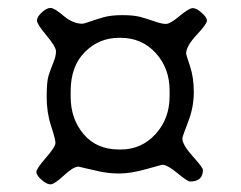

<svg xmlns="http://www.w3.org/2000/svg" viewBox="-20 -594 617 492"><path d="M414.6 -347.7V-361.8Q414.6 -419.4 378.9 -458.3Q343.3 -497.1 289.1 -497.1H284.7Q233.9 -497.1 197.5 -460.7Q161.1 -424.3 161.1 -360.4V-345.7Q161.1 -289.6 194.3 -250.2Q227.5 -210.9 285.2 -210.9H289.6Q342.3 -210.9 378.4 -250.2Q414.6 -289.6 414.6 -347.7ZM191.4 -533.2Q194.8 -533.2 210.7 -538.8Q226.6 -544.4 245.4 -549.8Q264.2 -555.2 293.7 -555.2Q323.2 -555.2 340.1 -550.5Q356.9 -545.9 375.7 -539.3Q394.5 -532.7 405.3 -532.7Q416 -532.7 440.2 -553Q464.4 -573.2 473.9 -573.2Q483.4 -573.2 496.8 -561.3Q510.3 -549.3 510.3 -541Q510.3 -532.7 483.6 -504.2Q457 -475.6 457 -457Q457 -453.6 466.8 -424.8Q476.6 -396 476.6 -357.4Q476.6 -318.8 461.9 -281.2Q447.3 -243.7 447.3 -239.3Q447.3 -223.1 473.6 -193.8Q500 -164.6 500 -158.7Q500 -128.9 467.3 -128.9Q460.4 -128.9 434.6 -150.4Q408.7 -171.9 395.5 -171.9Q394.5 -171.9 354.7 -160.6Q314.9 -149.4 286.1 -149.4Q257.3 -149.4 231.9 -155.3L181.2 -167Q168 -167 143.6 -144.3Q119.1 -121.6 109.4 -121.6Q99.6 -121.6 86.4 -133.3Q73.2 -145 73.2 -153.3Q73.2 -161.6 97.7 -189.7Q122.1 -217.8 122.1 -227.5Q122.1 -237.3 110.8 -271.5Q99.6 -305.7 99.6 -345.5Q99.6 -385.3 104.7 -401.1Q109.9 -417 116.7 -433.6Q123.5 -450.2 123.5 -462.2Q123.5 -474.1 99.1 -503.2Q74.7 -532.2 74.7 -541.5Q74.7 -550.8 87.2 -562.3Q99.6 -573.7 109.4 -573.7Q119.1 -573.7 142.8 -553.5Q166.5 -533.2 191.4 -533.2Z"/></svg>

Font: Averia Sans Libre Light
Style: Regular
Weight: 300
Version: Version 1.002